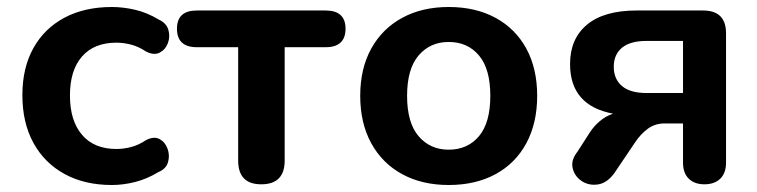

<svg xmlns="http://www.w3.org/2000/svg" viewBox="-20 -519 2165 549"><path d="M300 10Q222 10 164.5 -21.5Q107 -53 75.5 -110.5Q44 -168 44 -247Q44 -325 75.5 -381.5Q107 -438 164.5 -468.5Q222 -499 300 -499Q332 -499 366.5 -491Q401 -483 434 -463Q456 -453 461.5 -433.5Q467 -414 460 -395.5Q453 -377 436.5 -368.5Q420 -360 397 -372Q376 -386 354.5 -391.5Q333 -397 313 -397Q249 -397 214.5 -357.5Q180 -318 180 -246Q180 -174 214.5 -133.5Q249 -93 313 -93Q333 -93 354.5 -98.5Q376 -104 397 -118Q420 -130 436 -121.5Q452 -113 459 -94Q466 -75 460.5 -55.5Q455 -36 433 -27Q400 -7 366 1.5Q332 10 300 10Z M727 8Q661 8 661 -60V-384H543Q486 -384 486 -437Q486 -489 543 -489H911Q968 -489 968 -437Q968 -384 911 -384H794V-60Q794 8 727 8Z M1263 10Q1187 10 1130 -21Q1073 -52 1041.5 -109.5Q1010 -167 1010 -245Q1010 -323 1041.5 -380Q1073 -437 1130 -468Q1187 -499 1263 -499Q1340 -499 1397 -468Q1454 -437 1485 -380Q1516 -323 1516 -245Q1516 -167 1485 -109.5Q1454 -52 1397 -21Q1340 10 1263 10ZM1263 -91Q1317 -91 1349.5 -129.5Q1382 -168 1382 -245Q1382 -322 1349.5 -360.5Q1317 -399 1263 -399Q1210 -399 1177 -360.5Q1144 -322 1144 -245Q1144 -168 1177 -129.5Q1210 -91 1263 -91Z M1829 -253H1933V-402H1829Q1782 -402 1758.5 -382.5Q1735 -363 1735 -328Q1735 -293 1758.5 -273Q1782 -253 1829 -253ZM1994 8Q1966 8 1949.5 -8Q1933 -24 1933 -54V-166H1880Q1853 -166 1832.5 -151Q1812 -136 1796 -112L1736 -23Q1715 5 1689 8.5Q1663 12 1643 -1.5Q1623 -15 1617.5 -38Q1612 -61 1631 -85L1667 -141Q1678 -158 1695 -172.5Q1712 -187 1733 -194Q1610 -217 1610 -336Q1610 -408 1658.5 -448.5Q1707 -489 1801 -489H1990Q2056 -489 2056 -424V-54Q2056 -24 2039.5 -8Q2023 8 1994 8Z"/></svg>

Font: Chiron GoRound TC SB
Style: Regular
Weight: 500
Designer: Ryoko NISHIZUKA 西塚涼子 (kana, bopomofo & ideographs); Paul D. Hunt (Latin, Greek & Cyrillic); Sandoll Communications 산돌커뮤니
Foundry: Adobe
Version: Version 1.000;hotconv 1.1.1;makeotfexe 2.6.0